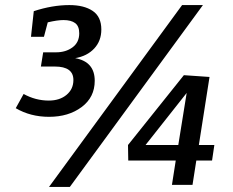

<svg xmlns="http://www.w3.org/2000/svg" viewBox="-20 -728 919 756"><path d="M353 -410Q353 -345 301.5 -306.5Q250 -268 173 -268Q100 -268 42 -302L73 -358Q120 -332 172 -332Q215 -332 242 -354.5Q269 -377 269 -413Q269 -466 196 -466H141L150 -522H201Q239 -522 265.5 -541.5Q292 -561 292 -597Q292 -625 276 -637Q260 -649 230 -649Q206 -649 168 -640L153 -583H102L113 -684Q186 -708 253 -708Q311 -708 345 -685Q379 -662 379 -612Q379 -567 351 -537Q323 -507 276 -499Q353 -485 353 -410ZM255 8H173L697 -708H779ZM763 -157H824L815 -96H753L738 0H657L672 -96H485L484 -157L704 -432L805 -425ZM682 -157 715 -362 553 -157Z"/></svg>

Font: Bitter Pro Medium
Style: Italic
Weight: 500
Italic angle: -9°
Designer: Sol Matas, and Bitter project Authors
Foundry: Sol Matas
Version: Version 1.010